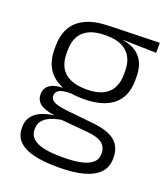

<svg xmlns="http://www.w3.org/2000/svg" viewBox="-128 -593 762 872"><g transform="rotate(20 253.0 -157.5)"><path d="M253.5 -143.5Q157.5 -143.5 106.2 -186.2Q55 -229 55 -310V-327Q55 -377 74.8 -414Q94.5 -451 138 -472.5Q181.5 -494 252 -495.5L494.5 -502V-453.5L334.5 -457.5V-456Q375 -449.5 400 -431Q425 -412.5 436.5 -384.5Q448 -356.5 448 -320.5V-303.5Q448 -225 398.8 -184.2Q349.5 -143.5 253.5 -143.5ZM250.5 137.5H261Q309 137.5 344 130.2Q379 123 398.5 106.5Q418 90 418 62.5V61Q418 29.5 395.5 12.2Q373 -5 319 -9.5L184 -21.5L205 -22Q172.5 -17.5 147.8 -8Q123 1.5 108.8 18Q94.5 34.5 94.5 59.5V60.5Q94.5 89.5 114 106.5Q133.5 123.5 168.5 130.5Q203.5 137.5 250.5 137.5ZM247 187Q183.5 187 136.5 176Q89.5 165 63.8 140.2Q38 115.5 38 73.5V71.5Q38 40 53.8 19.2Q69.5 -1.5 96.5 -13Q123.5 -24.5 155.5 -28L155 -29.5Q108.5 -35.5 87 -52.2Q65.5 -69 65.5 -97V-97.5Q65.5 -116 74.2 -129.5Q83 -143 101.5 -150.5Q120 -158 149.5 -159.5V-168.5L230 -147L192 -148Q152.5 -147.5 137.2 -138.2Q122 -129 122 -111.5V-111Q122 -92 142.5 -82.2Q163 -72.5 213.5 -67.5L331 -55.5Q407 -48 441.2 -19.8Q475.5 8.5 475.5 61V63Q475.5 107 449 134.2Q422.5 161.5 374 174.2Q325.5 187 260 187ZM253 -189Q298.5 -189 329 -202.8Q359.5 -216.5 375 -244Q390.5 -271.5 390.5 -311V-328.5Q390.5 -367.5 375.2 -394.8Q360 -422 330.2 -436Q300.5 -450 255.5 -450H252Q202.5 -450 171.8 -434.8Q141 -419.5 127 -392Q113 -364.5 113 -328V-311.5Q113 -271.5 128.5 -244.2Q144 -217 175 -203Q206 -189 253 -189Z"/></g></svg>

Font: Anek Odia Medium Light
Style: Regular
Weight: 300
Version: Version 1.003